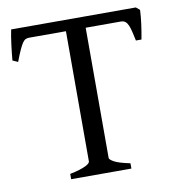

<svg xmlns="http://www.w3.org/2000/svg" viewBox="-72 -681 696 748"><g transform="rotate(-10 275.5 -307.5)"><path d="M149.9 0V-21Q172.4 -25.4 187.7 -30.3Q203.1 -35.2 212.4 -39.8Q221.7 -44.4 225.8 -48.6Q230 -52.7 230 -56.2V-571.3H84Q76.7 -571.3 70.6 -568.6Q64.5 -565.9 58.3 -557.1Q52.2 -548.3 44.4 -531.2Q36.6 -514.2 25.9 -485.8L4.9 -495.1Q7.3 -523.9 11.5 -556.6Q15.6 -589.4 21 -615.2H514.2L528.8 -603Q527.8 -578.1 523.9 -548.6Q520 -519 514.2 -488.3H492.2Q487.8 -508.8 484.1 -524.4Q480.5 -540 475.8 -550.5Q471.2 -561 464.4 -566.2Q457.5 -571.3 446.8 -571.3H308.1V-56.2Q308.1 -49.8 325.7 -40Q343.3 -30.3 388.2 -21V0Z"/></g></svg>

Font: Subset of Gentium
Style: Regular
Weight: 400
Designer: J. Victor Gaultney
Version: Version 1.02; 2005; OFL release